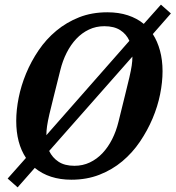

<svg xmlns="http://www.w3.org/2000/svg" viewBox="-20 -763 757 828"><path d="M13 7 92 -82Q50 -145 50 -242Q50 -289 60.5 -341.5Q71 -394 92.5 -446Q114 -498 146.5 -546Q179 -594 223 -630.5Q267 -667 321.5 -688.5Q376 -710 443 -710Q492 -710 531.5 -697Q571 -684 600 -660L674 -743L717 -705L639 -616Q659 -585 670 -544.5Q681 -504 681 -456Q681 -409 670.5 -356.5Q660 -304 638 -252Q616 -200 583.5 -152Q551 -104 507.5 -67.5Q464 -31 409 -9.5Q354 12 288 12Q192 12 130 -39L56 45ZM538 -587Q525 -616 498.5 -633Q472 -650 430 -650Q394 -650 363.5 -635.5Q333 -621 309 -595.5Q285 -570 267.5 -535.5Q250 -501 240 -460Q223 -391 211.5 -346Q200 -301 193 -270.5Q186 -240 183 -219.5Q180 -199 180 -180ZM301 -48Q337 -48 367.5 -62.5Q398 -77 422 -102.5Q446 -128 463.5 -162.5Q481 -197 491 -238Q508 -308 519.5 -353.5Q531 -399 538 -429.5Q545 -460 548 -480Q551 -500 551 -519L192 -112Q206 -83 232.5 -65.5Q259 -48 301 -48Z"/></svg>

Font: IBM Plex Serif SemiBold
Style: Italic
Weight: 600
Italic angle: -14°
Designer: Mike Abbink, Paul van der Laan, Pieter van Rosmalen
Foundry: Bold Monday
Version: Version 2.5